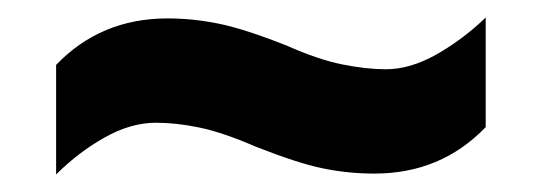

<svg xmlns="http://www.w3.org/2000/svg" viewBox="-20 -462 618 219"><path d="M271 -295Q234 -311 207.5 -316.5Q181 -322 158 -322Q129 -322 99 -305Q69 -288 44 -263V-388Q95 -441 171 -441Q200 -441 229.5 -435Q259 -429 307 -410Q343 -394 370.5 -388.5Q398 -383 420 -383Q448 -383 478 -400Q508 -417 534 -442V-317Q483 -264 407 -264Q377 -264 348 -270Q319 -276 271 -295Z"/></svg>

Font: Noto Sans Myanmar ExtraBold
Style: Regular
Weight: 800
Designer: Monotype Design Team
Foundry: Monotype Imaging Inc.
Version: Version 2.107; ttfautohint (v1.8.4.7-5d5b)